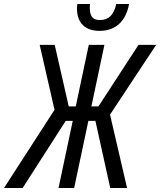

<svg xmlns="http://www.w3.org/2000/svg" viewBox="-75 -938 799 958"><path d="M422 -784C501 -784 553 -831 569 -918H505C493 -863 467 -838 424 -838C388 -838 373 -856 373 -901C373 -903 373 -908 374 -918H311C309 -907 309 -901 309 -897C309 -824 349 -784 422 -784ZM-55 0H38L253 -335H288L217 0H295L366 -335H401L475 0H559L474 -366L704 -714H616L416 -407H381L446 -714H368L303 -407H268L198 -714H123L197 -390Z"/></svg>

Font: Noto Sans ExtraCondensed
Style: Italic
Weight: 400
Width: 2
Italic angle: -12°
Designer: Monotype Design Team
Foundry: Monotype Imaging Inc.
Version: Version 2.013